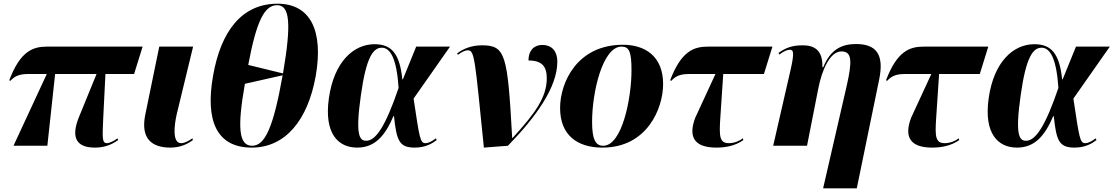

<svg xmlns="http://www.w3.org/2000/svg" viewBox="-20 -788 6020 1038"><path d="M53 0H236L278 -388H502L406 -153C362 -43 394 10 493 10C535 10 576 0 619 -31L615 -40C599 -27 571 -14 558 -14C530 -14 534 -48 538 -148L550 -388H705L751 -536H234C158 -536 90 -512 30 -354L36 -351C63 -380 88 -388 138 -388H233Z M901 10C956 10 995 -10 1023 -31L1020 -40C1004 -29 981 -14 959 -14C911 -14 921 -109 936 -173L1024 -536H841L765 -166C740 -40 799 10 901 10Z M1341 10C1522 10 1644 -137 1687 -378C1729 -620 1660 -768 1480 -768C1288 -768 1174 -620 1132 -379C1089 -137 1150 10 1341 10ZM1510 -391 1322 -437C1366 -670 1408 -760 1478 -760C1547 -760 1556 -661 1510 -391ZM1343 0C1271 0 1262 -97 1304 -335L1508 -381C1458 -100 1413 0 1343 0Z M1911 10C2008 10 2062 -55 2107 -160H2110C2124 -28 2138 10 2222 10C2281 10 2318 -13 2341 -31L2336 -40C2316 -24 2296 -14 2280 -14C2251 -14 2248 -43 2216 -255L2413 -536H2230L2158 -359H2155C2141 -505 2091 -549 2005 -549C1892 -549 1786 -455 1758 -257C1731 -65 1809 10 1911 10ZM1960 -27C1924 -27 1900 -55 1931 -273C1960 -481 1998 -530 2044 -530C2088 -530 2124 -478 2135 -313C2064 -104 2011 -27 1960 -27Z M2596 10 2726 0C2877 -155 2993 -316 2993 -454C2993 -517 2958 -545 2913 -545C2859 -545 2837 -506 2837 -461C2911 -461 2936 -428 2936 -365C2936 -263 2874 -176 2751 -42H2749C2724 -496 2713 -543 2585 -543C2529 -543 2483 -524 2451 -499L2456 -492C2480 -510 2497 -516 2509 -516C2546 -516 2547 -474 2596 10Z M3237 10C3478 10 3565 -201 3565 -334C3565 -484 3467 -546 3348 -546C3099 -546 3008 -341 3008 -204C3008 -60 3098 10 3237 10ZM3241 0C3199 0 3181 -35 3181 -130C3181 -290 3238 -536 3340 -536C3382 -536 3394 -508 3394 -407C3394 -259 3344 0 3241 0Z M3853 10C3903 10 3956 0 3999 -31L3996 -40C3979 -27 3951 -14 3921 -14C3869 -14 3868 -52 3874 -148L3890 -388H4110L4156 -536H3807C3731 -536 3663 -512 3603 -354L3609 -351C3636 -380 3661 -388 3711 -388H3848L3739 -152C3699 -47 3734 10 3853 10Z M4430 230H4612L4733 -358C4761 -493 4718 -550 4608 -550C4536 -550 4471 -525 4431 -425H4426C4429 -523 4376 -543 4319 -543C4263 -543 4228 -530 4189 -502L4193 -493C4220 -513 4237 -519 4250 -519C4269 -519 4276 -506 4254 -410L4160 0H4343L4403 -305C4423 -410 4467 -510 4529 -510C4585 -510 4589 -461 4557 -322Z M5020 10C5070 10 5123 0 5166 -31L5163 -40C5146 -27 5118 -14 5088 -14C5036 -14 5035 -52 5041 -148L5057 -388H5277L5323 -536H4974C4898 -536 4830 -512 4770 -354L4776 -351C4803 -380 4828 -388 4878 -388H5015L4906 -152C4866 -47 4901 10 5020 10Z M5478 10C5575 10 5629 -55 5674 -160H5677C5691 -28 5705 10 5789 10C5848 10 5885 -13 5908 -31L5903 -40C5883 -24 5863 -14 5847 -14C5818 -14 5815 -43 5783 -255L5980 -536H5797L5725 -359H5722C5708 -505 5658 -549 5572 -549C5459 -549 5353 -455 5325 -257C5298 -65 5376 10 5478 10ZM5527 -27C5491 -27 5467 -55 5498 -273C5527 -481 5565 -530 5611 -530C5655 -530 5691 -478 5702 -313C5631 -104 5578 -27 5527 -27Z"/></svg>

Font: Noto Serif Display ExtraBold
Style: Italic
Weight: 800
Italic angle: -12°
Designer: Monotype Design Team
Foundry: Monotype Imaging Inc.
Version: Version 2.009